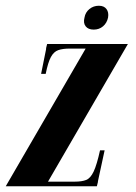

<svg xmlns="http://www.w3.org/2000/svg" viewBox="-88 -648 472 668"><path d="M206 -587Q209 -605 223 -616.5Q237 -628 256 -628Q274 -628 282.5 -616.5Q291 -605 288 -587Q284 -568 270.5 -556.5Q257 -545 238 -545Q219 -545 210 -556.5Q201 -568 206 -587ZM249 0H-68L210 -479H72L76 -495H357L79 -16H253ZM159 -495 155 -479Q130 -479 114.5 -473.5Q99 -468 89 -449.5Q79 -431 71 -391H55L76 -495ZM170 0 172 -16Q197 -16 212 -22Q227 -28 238 -51.5Q249 -75 260 -125H276L249 0Z"/></svg>

Font: Emberly Black
Style: Italic
Weight: 900
Italic angle: -12°
Designer: Rajesh Rajput
Foundry: Rajesh Rajput
Version: Version 1.000